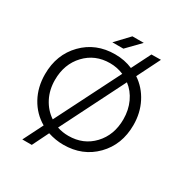

<svg xmlns="http://www.w3.org/2000/svg" viewBox="-231 -1077 1322 1390"><g transform="rotate(30 430.0 -382.5)"><path d="M577 -701 657 -860 736 -861 640 -669Q715 -619 757.5 -536Q800 -453 800 -352Q800 -188 695.5 -81.5Q591 25 430 25Q366 25 301 4L234 140H155L238 -25Q155 -73 108 -158.5Q61 -244 61 -352Q61 -516 165.5 -623Q270 -730 430 -730Q510 -730 577 -701ZM144 -352Q144 -269 178.5 -202.5Q213 -136 273 -96L544 -633Q490 -656 430 -656Q306 -656 225 -570Q144 -484 144 -352ZM716 -352Q716 -429 686.5 -493Q657 -557 604 -597L336 -64Q380 -49 430 -49Q555 -49 635.5 -134.5Q716 -220 716 -352ZM460 -795H368L472 -905H567Z"/></g></svg>

Font: Metropolitano
Style: Regular
Weight: 400
Designer: Fonts by Alex Slobzheninov & Chris M. Simpson / Changes by Cristiano Sobral
Foundry: Fonts by Alex Slobzheninov & Chris M. Simpson / Changes by Cristiano Sobral
Version: Version 1.00;August 30, 2020;FontCreator 13.0.0.2681 64-bit